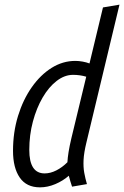

<svg xmlns="http://www.w3.org/2000/svg" viewBox="-20 -796 534 826"><path d="M152 10Q94 10 65 -32Q36 -74 36 -147Q36 -227 57.5 -297Q79 -367 116.5 -420.5Q154 -474 202 -504Q250 -534 304 -534Q319 -534 335.5 -531Q352 -528 365 -523L423 -764L494 -776L352 -184Q341 -139 339.5 -108Q338 -77 342.5 -52.5Q347 -28 354 -4L290 7Q286 -6 282.5 -16.5Q279 -27 276 -40Q251 -18 218 -4Q185 10 152 10ZM172 -50Q197 -50 222.5 -63Q248 -76 270 -98Q271 -117 275 -142Q279 -167 287 -201L351 -466Q324 -474 294 -474Q258 -474 224 -448Q190 -422 163.5 -376.5Q137 -331 121.5 -273Q106 -215 106 -151Q106 -50 172 -50Z"/></svg>

Font: Ubuntu Sans Condensed
Style: Italic
Weight: 400
Width: 3
Italic angle: -13.5°
Designer: Dalton Maag Ltd
Foundry: Dalton Maag Ltd
Version: Version 1.006; ttfautohint (v1.8.4.7-5d5b)